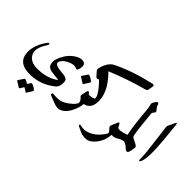

<svg xmlns="http://www.w3.org/2000/svg" viewBox="-160 -1478 2548 2548"><g transform="rotate(45 1114.5 -203.5)"><path d="M665 -275Q614 -302 526 -256Q455 -219 440 -165Q438 -157 441 -149Q459 -110 568 -104Q677 -98 683 -50Q696 45 642 89Q493 208 307 215Q74 224 59 41Q52 -51 100 -151Q127 -206 159 -247Q174 -267 185 -256Q196 -245 179 -221Q92 -93 124 -9Q165 95 316 92Q494 89 609 2Q586 -6 511 -11Q412 -19 395 -69Q377 -121 397 -178Q441 -302 533 -369Q610 -425 670 -410Q728 -395 703 -301Q692 -261 665 -275ZM384 285Q390 277 401 280Q421 287 440 298Q459 309 475 323Q483 331 478 341L430 417Q422 428 412 419Q408 415 394.5 406.5Q381 398 359 385L326 439Q319 449 308 441Q303 437 284.5 426Q266 415 235 396Q224 390 232 379L280 307Q286 299 297 302Q327 312 353 331Z M1020 -165Q1031 -149 1040 -135.5Q1049 -122 1056 -108Q1096 -29 1049 92Q991 243 890 269Q866 274 827 265Q811 261 776.5 248Q742 235 687 212Q671 206 676 190Q680 175 697 177Q741 181 775 180Q809 179 831 173Q876 161 938 114Q999 68 1016 29Q1022 6 1006 -18Q992 -40 977 -51Q964 -61 968 -84L983 -154Q992 -194 1020 -165ZM840 -331Q846 -339 857 -336Q877 -329 895.5 -318Q914 -307 930 -293Q938 -285 933 -275L885 -199Q878 -189 867 -197Q857 -205 795 -242Q784 -249 791 -259Z M1558 -823 1545 -752Q1541 -736 1521 -730Q1388 -694 1257.5 -649.5Q1127 -605 998 -552Q1213 -337 1186 -139Q1171 -28 1064 -11Q1040 -8 1021 -46Q982 -124 1004 -145Q1014 -153 1030 -150Q1072 -141 1128 -168Q1138 -211 1060 -307Q1044 -327 1026 -346.5Q1008 -366 986 -388Q957 -365 938 -387Q915 -413 901 -428.5Q887 -444 882 -451Q872 -464 877 -486Q909 -626 998 -669Q1112 -725 1246 -770.5Q1380 -816 1532 -850Q1559 -855 1559 -828Q1559 -827 1558.5 -825.5Q1558 -824 1558 -823Z M1530 -68 1567 -155Q1581 -189 1598 -157Q1606 -141 1611.5 -131Q1617 -121 1620 -116Q1626 -107 1658 -105Q1694 -103 1696 -46Q1696 13 1659 15H1625Q1621 71 1603.5 119Q1586 167 1556 206Q1496 284 1435 293Q1373 302 1313 276Q1282 262 1264 253Q1246 244 1238 240Q1223 231 1229 221Q1234 210 1250 215Q1308 230 1356 218Q1441 197 1508 127Q1574 58 1579 26Q1581 13 1538 -30Q1521 -47 1530 -68Z M1778 -136Q1763 -198 1794 -206Q1823 -213 1839 -190Q1844 -180 1845 -176Q1847 -165 1895 -142Q1943 -120 1955 -109Q1966 -99 1965 -84Q1958 -21 1945 14Q1939 28 1923 29Q1907 30 1898 22Q1847 -29 1813 -38Q1779 -47 1713 -6Q1645 35 1629 -8Q1605 -80 1639 -100Q1643 -102 1647.5 -103Q1652 -104 1656 -105Q1713 -111 1778 -136Z M1818 -635Q1824 -629 1826 -617Q1827 -612 1820 -601Q1813 -590 1800 -573Q1795 -566 1796 -559Q1798 -552 1814 -382Q1822 -297 1830.5 -244Q1839 -191 1846 -169Q1861 -125 1834 -105Q1820 -95 1807 -98Q1793 -101 1782 -119Q1758 -164 1731 -440Q1726 -496 1722.5 -532.5Q1719 -569 1717 -585L1706 -630Q1700 -654 1708 -669Q1717 -685 1723.5 -695.5Q1730 -706 1734 -711Q1738 -716 1742.5 -719Q1747 -722 1751 -723Q1770 -727 1776 -704Q1783 -673 1818 -635Z M2111 -692Q2131 -735 2137 -672L2161 -428Q2191 -100 2147 -15Q2137 3 2128 0Q2118 -3 2119 -48Q2120 -86 2111 -173.5Q2102 -261 2084 -396L2063 -562Q2060 -583 2069 -603Z"/></g></svg>

Font: Amiri
Style: Bold
Weight: 700
Designer: Khaled Hosny
Version: Version 0.113